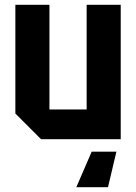

<svg xmlns="http://www.w3.org/2000/svg" viewBox="-20 -580 567 800"><path d="M483 -560V0H151L44 -107V-560H186V-124H341V-560ZM465 52 430 200H298L362 52Z"/></svg>

Font: Tektur SemiCondensed SemiBold
Style: Regular
Weight: 600
Width: 4
Designer: Adam Jagosz
Foundry: Adam Jagosz
Version: Version 1.005;gftools[0.9.30]